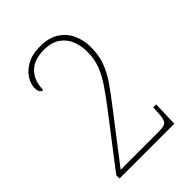

<svg xmlns="http://www.w3.org/2000/svg" viewBox="-210 -827 929 929"><g transform="rotate(-45 255.0 -362.0)"><path d="M53 0V-22L238 -263Q287 -326 317.5 -371.5Q348 -417 362.5 -457Q377 -497 377 -544Q377 -583 363.5 -618.5Q350 -654 318.5 -676.5Q287 -699 234 -699Q166 -699 130.5 -662Q95 -625 95 -564Q72 -564 72 -602Q72 -626 89 -654.5Q106 -683 142 -703.5Q178 -724 234 -724Q293 -724 331 -699.5Q369 -675 387 -634.5Q405 -594 405 -547Q405 -493 389.5 -450Q374 -407 343.5 -363Q313 -319 268 -261L87 -26H350Q389 -26 399 -40.5Q409 -55 410 -95L412 -128H432L428 0Z"/></g></svg>

Font: Noto Serif Ethiopic SemiCondensed Thin
Style: Regular
Weight: 100
Width: 4
Designer: Monotype Design Team
Foundry: Monotype Imaging Inc.
Version: Version 2.102; ttfautohint (v1.8.4.7-5d5b)